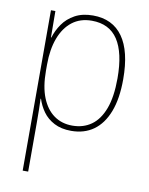

<svg xmlns="http://www.w3.org/2000/svg" viewBox="-86 -601 696 896"><g transform="rotate(10 262.0 -153.0)"><path d="M282 -538Q375 -538 423.5 -470Q472 -402 472 -269Q472 -177 448 -115Q424 -53 380 -21.5Q336 10 274 10Q227 10 193.5 -7.5Q160 -25 140 -53Q120 -81 110 -113H108Q109 -88 109.5 -60.5Q110 -33 110 -4V232H84V-528H105L106 -403H108Q118 -437 139.5 -468Q161 -499 196.5 -518.5Q232 -538 282 -538ZM281 -513Q226 -513 188 -483.5Q150 -454 130 -400.5Q110 -347 110 -275V-246Q110 -170 130.5 -119Q151 -68 188 -41.5Q225 -15 275 -15Q327 -15 365 -42Q403 -69 424 -125Q445 -181 445 -269Q445 -390 404.5 -451.5Q364 -513 281 -513Z"/></g></svg>

Font: Noto Sans Khmer SemiCondensed Thin
Style: Regular
Weight: 250
Width: 4
Designer: Danh Hong and the Monotype Design Team
Foundry: Monotype Imaging Inc.
Version: Version 2.004